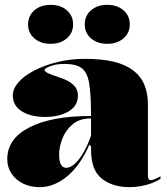

<svg xmlns="http://www.w3.org/2000/svg" viewBox="-20 -758 688 793"><path d="M331 -515Q399 -515 448 -503.5Q497 -492 529 -468Q561 -444 576 -408.5Q591 -373 591 -325V-32Q591 -25 593.5 -19.5Q596 -14 603 -14Q609 -14 619 -18Q629 -22 643 -30V-20Q629 -10 608 -2Q587 6 563 10.5Q539 15 516 15Q444 15 400 -20.5Q356 -56 356 -140Q356 -142 356 -143.5Q356 -145 356 -147.5Q356 -150 356 -154L349 -160Q331 -119 308.5 -86.5Q286 -54 259.5 -31.5Q233 -9 204 3Q175 15 144 15Q105 15 75 0Q45 -15 27.5 -41Q10 -67 10 -101Q10 -185 101.5 -232Q193 -279 356 -279Q356 -366 348.5 -412.5Q341 -459 317.5 -476.5Q294 -494 246 -494Q222 -494 203.5 -489.5Q185 -485 174.5 -479Q164 -473 164 -469Q164 -463 178 -456Q192 -449 229 -437Q302 -413 302 -364Q302 -321 263.5 -298Q225 -275 166 -275Q108 -275 70.5 -298Q33 -321 33 -364Q33 -392 57 -419Q81 -446 123 -467.5Q165 -489 218.5 -502Q272 -515 331 -515ZM356 -269Q308 -269 279 -244Q250 -219 237 -184Q224 -149 224 -119Q224 -101 227.5 -89Q231 -77 237.5 -71Q244 -65 254 -65Q264 -65 276 -72Q288 -79 301.5 -94.5Q315 -110 329 -135.5Q343 -161 356 -198ZM423 -738Q464 -738 490 -715.5Q516 -693 516 -657Q516 -622 490 -599.5Q464 -577 423 -577Q382 -577 356 -599.5Q330 -622 330 -657Q330 -693 356 -715.5Q382 -738 423 -738ZM189 -738Q230 -738 256 -715.5Q282 -693 282 -657Q282 -622 256 -599.5Q230 -577 189 -577Q148 -577 122 -599.5Q96 -622 96 -657Q96 -693 122 -715.5Q148 -738 189 -738Z"/></svg>

Font: Kalnia Thin
Style: Regular
Weight: 100
Version: Version 1.105